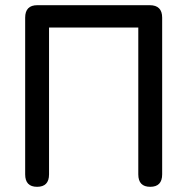

<svg xmlns="http://www.w3.org/2000/svg" viewBox="-20 -720 721 740"><path d="M123 0Q77 0 77 -48V-652Q77 -700 124 -700H557Q605 -700 605 -652V-48Q605 0 559 0Q513 0 513 -48V-614H169V-48Q169 0 123 0Z"/></svg>

Font: Zen Maru Gothic Medium
Style: Regular
Weight: 500
Designer: Yoshimichi Ohira
Foundry: Positype
Version: Version 1.001